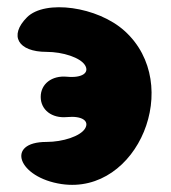

<svg xmlns="http://www.w3.org/2000/svg" viewBox="-20 -569 474 533"><path d="M55 -521C4 -470 30 -425 109 -425C155 -425 203 -409 216 -388C229 -367 208 -352 166 -356C124 -360 93 -336 93 -300C93 -264 124 -240 166 -244C208 -248 229 -233 216 -212C203 -191 155 -175 109 -175C-6 -175 30 -76 151 -58C363 -27 490 -335 326 -483C251 -551 105 -571 55 -521Z"/></svg>

Font: Hussar Skorodowane
Style: Bold
Weight: 700
Foundry: Cannot Into Space Fonts
Version: Version 0.892